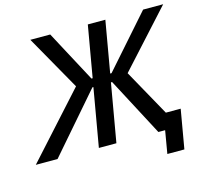

<svg xmlns="http://www.w3.org/2000/svg" viewBox="-151 -832 1176 1100"><g transform="rotate(-15 436.5 -282.5)"><path d="M-35 0H94L393 -345H399L339 0H443L503 -345H510L692 0H732L709 135H810L850 -96H762L609 -371L908 -700H789L520 -395H512L565 -700H461L408 -395H401L238 -700H120L304 -375Z"/></g></svg>

Font: Fixel Display Medium
Style: Italic
Weight: 500
Italic angle: -10°
Designer: AlfaBravo + MacPaw
Foundry: Kyrylo Tkachov, Marchela Mozhyna, Serhii Makarenko, Maria Weinstein, Zakhar Kryvoshyya
Version: Version 1.210;Glyphs 3.2 (3217)